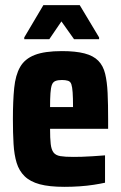

<svg xmlns="http://www.w3.org/2000/svg" viewBox="-20 -716 470 744"><path d="M230 8Q171 8 134 -2Q97 -12 75.5 -33Q54 -54 44.5 -85Q35 -116 32.5 -158.5Q30 -201 30 -254Q30 -325 35 -375Q40 -425 58 -456.5Q76 -488 114.5 -503Q153 -518 220 -518Q273 -518 307.5 -509Q342 -500 361 -480.5Q380 -461 387.5 -430Q395 -399 397 -355.5Q399 -312 399 -254V-217H174Q174 -180 176.5 -158Q179 -136 187.5 -125Q196 -114 214 -111Q232 -108 264 -108Q279 -108 297 -108.5Q315 -109 338 -110.5Q361 -112 387 -114V-8Q369 -4 343.5 0Q318 4 288.5 6Q259 8 230 8ZM263 -288V-301Q263 -337 261.5 -358Q260 -379 256.5 -389.5Q253 -400 243.5 -403Q234 -406 220 -406Q204 -406 194.5 -402Q185 -398 181 -387Q177 -376 175.5 -355Q174 -334 174 -301H273ZM74 -564V-571L148 -696H289L364 -571V-564H267L218 -633L171 -564Z"/></svg>

Font: Saira Condensed ExtraBold
Style: Regular
Weight: 800
Width: 3
Designer: Hector Gatti with collaboration of the Omnibus-Type team
Foundry: Omnibus-Type
Version: Version 1.101